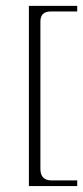

<svg xmlns="http://www.w3.org/2000/svg" viewBox="-20 -477 282 652"><path d="M242.2 -438H152.3Q117.2 -438 117.2 -403.8V96.7Q117.2 135.7 155.3 135.7H242.2V154.8H78.1V-457H242.2Z"/></svg>

Font: ML-NILA05
Style: Regular
Weight: 400
Designer: CLT@C-DIT
Version: Version ML-NILA05 1.0